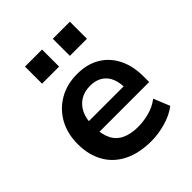

<svg xmlns="http://www.w3.org/2000/svg" viewBox="-201 -848 986 986"><g transform="rotate(-45 292.5 -355.0)"><path d="M330 10Q242 10 179.5 -21Q117 -52 84 -110Q51 -168 51 -247Q51 -322 82.5 -379.5Q114 -437 171 -470.5Q228 -504 304 -504Q375 -504 427 -473.5Q479 -443 507.5 -386.5Q536 -330 536 -252V-213H155V-290H444L428 -274Q428 -343 396.5 -378.5Q365 -414 307 -414Q266 -414 236 -395.5Q206 -377 189.5 -343Q173 -309 173 -260V-250Q173 -195 191 -159.5Q209 -124 245 -107Q281 -90 333 -90Q373 -90 414.5 -101Q456 -112 490 -138L526 -50Q489 -21 435.5 -5.5Q382 10 330 10ZM343 -596V-720H467V-596ZM141 -596V-720H265V-596Z"/></g></svg>

Font: Nunito Sans 10pt
Style: Bold
Weight: 700
Designer: Vernon Adams
Foundry: Vernon Adams
Version: Version 3.101;gftools[0.9.27]